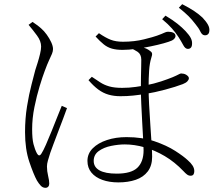

<svg xmlns="http://www.w3.org/2000/svg" viewBox="-20 -844 1040 920"><path d="M835 -667Q822 -687 804 -707.5Q786 -728 757 -752L773 -769Q808 -748 830.5 -730Q853 -712 869 -695Q887 -676 894.5 -661Q902 -646 900 -630Q899 -619 893 -614Q887 -609 878 -610Q867 -611 858 -628Q849 -645 835 -667ZM916 -729Q900 -750 883 -767Q866 -784 837 -807L853 -824Q888 -806 910.5 -791Q933 -776 950 -760Q968 -741 976.5 -725.5Q985 -710 983 -695Q982 -684 975.5 -679Q969 -674 960 -675Q948 -676 940 -693Q932 -710 916 -729ZM454 -685Q486 -663 510.5 -653.5Q535 -644 569 -644Q624 -644 670 -655.5Q716 -667 732 -673Q757 -682 767 -687Q777 -692 785 -692Q801 -692 811 -687Q821 -682 821 -671Q821 -666 816.5 -660Q812 -654 804 -650Q791 -644 764 -636.5Q737 -629 703 -622Q669 -615 633 -610Q597 -605 567 -605Q538 -605 516.5 -611Q495 -617 477 -631.5Q459 -646 438 -669ZM420 -476Q441 -462 460 -449.5Q479 -437 503.5 -430Q528 -423 565 -423Q599 -423 630 -427.5Q661 -432 678 -435Q719 -443 752 -454Q785 -465 807 -474Q828 -483 836 -487.5Q844 -492 848 -492Q854 -492 860.5 -490.5Q867 -489 872.5 -485.5Q878 -482 881.5 -478Q885 -474 885 -469Q885 -462 878 -454.5Q871 -447 856 -441Q822 -428 771.5 -414.5Q721 -401 677 -394Q646 -389 617.5 -386Q589 -383 557 -383Q526 -383 500 -390.5Q474 -398 451 -415Q428 -432 404 -460ZM606 -612 635 -625Q650 -622 661 -618.5Q672 -615 681 -611Q690 -607 699 -600Q707 -595 708.5 -588Q710 -581 705 -567Q697 -542 694.5 -505.5Q692 -469 692 -422Q692 -390 694.5 -342Q697 -294 700.5 -244Q704 -194 706.5 -153Q709 -112 709 -93Q709 -50 688 -22.5Q667 5 630.5 17.5Q594 30 547 30Q504 30 470.5 18Q437 6 418 -17Q399 -40 399 -73Q399 -108 424.5 -133.5Q450 -159 492.5 -173Q535 -187 586 -187Q662 -187 720.5 -167Q779 -147 819.5 -121Q860 -95 880 -76Q894 -64 902.5 -51Q911 -38 911 -24Q911 -14 907 -8Q903 -2 893 -2Q884 -2 876 -8Q868 -14 859 -24Q817 -68 769.5 -96Q722 -124 673 -138Q624 -152 578 -152Q548 -152 513 -145Q478 -138 453.5 -120.5Q429 -103 429 -73Q429 -43 457 -27.5Q485 -12 539 -12Q609 -12 638.5 -40.5Q668 -69 668 -124Q668 -139 666 -175Q664 -211 661.5 -256Q659 -301 657 -345.5Q655 -390 655 -423Q655 -449 655.5 -475Q656 -501 656.5 -523Q657 -545 657 -558Q657 -584 639 -596Q621 -608 606 -612ZM117 -725 136 -739Q146 -732 156.5 -724.5Q167 -717 177 -708Q191 -696 204 -678Q217 -660 225.5 -641.5Q234 -623 234 -609Q234 -598 229 -586Q224 -574 215 -555Q206 -536 194 -503Q184 -477 170 -431Q156 -385 145 -331Q134 -277 134 -225Q134 -179 140.5 -153.5Q147 -128 157 -109Q162 -100 167.5 -99.5Q173 -99 179 -109Q187 -121 200 -150.5Q213 -180 227.5 -216Q242 -252 255 -285Q268 -318 276 -337L301 -326Q294 -306 282.5 -275.5Q271 -245 258.5 -212.5Q246 -180 236 -153Q226 -126 221 -112Q214 -90 209.5 -74.5Q205 -59 205 -46Q205 -24 210.5 -1.5Q216 21 216 36Q216 45 211 50.5Q206 56 198 56Q185 56 175.5 46Q166 36 157 21Q141 -8 120.5 -68.5Q100 -129 100 -211Q100 -276 109.5 -334.5Q119 -393 131 -438.5Q143 -484 149 -508Q154 -523 160.5 -544Q167 -565 172 -586Q177 -607 177 -621Q177 -647 157.5 -673.5Q138 -700 117 -725Z"/></svg>

Font: Noto Serif JP
Style: Regular
Weight: 200
Designer: Ryoko NISHIZUKA 西塚涼子 (kana & ideographs); Frank Grießhammer (Latin, Greek & Cyrillic); Wenlong ZHANG 张文龙 (bopomofo); San
Foundry: Adobe
Version: Version 2.001;hotconv 1.1.0;makeotfexe 2.6.0